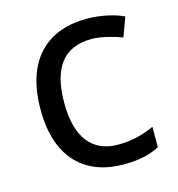

<svg xmlns="http://www.w3.org/2000/svg" viewBox="-88 -623 657 710"><g transform="rotate(-15 240.0 -268.0)"><path d="M300 10C361 10 402 0 438 -19V-97C401 -80 357 -66 299 -66C198 -66 146 -137 146 -266C146 -400 197 -469 304 -469C341 -469 388 -456 420 -444L447 -517C415 -533 360 -546 306 -546C162 -546 55 -463 55 -265C55 -75 157 10 300 10Z"/></g></svg>

Font: Noto Sans Hebrew Droid
Style: Bold
Weight: 700
Designer: Monotype Design Team
Foundry: Monotype Imaging Inc.
Version: Version 1.100